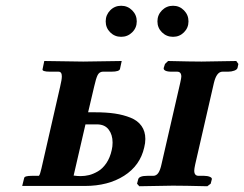

<svg xmlns="http://www.w3.org/2000/svg" viewBox="-20 -646 848 667"><path d="M362.8 -533.7Q347.2 -549.3 347.2 -571.8Q347.2 -594.2 362.8 -610.1Q378.4 -626 400.9 -626Q423.3 -626 439.2 -610.1Q455.1 -594.2 455.1 -571.8Q455.1 -549.3 439.2 -533.7Q423.3 -518.1 400.9 -518.1Q378.4 -518.1 362.8 -533.7ZM542.7 -533.7Q526.9 -549.3 526.9 -571.8Q526.9 -594.2 542.7 -610.1Q558.6 -626 581.1 -626Q603.5 -626 619.1 -610.1Q634.8 -594.2 634.8 -571.8Q634.8 -549.3 619.1 -533.7Q603.5 -518.1 581.1 -518.1Q558.6 -518.1 542.7 -533.7ZM368.2 -125Q371.1 -136.7 371.1 -150.9Q371.1 -178.2 357.4 -196Q343.8 -213.9 316.9 -213.9H276.9L235.8 -36.1Q249.5 -34.2 259.8 -34.2Q274.9 -34.2 289.6 -37.8Q304.2 -41.5 320.3 -50.8Q336.4 -60.1 349.4 -79.1Q362.3 -98.1 368.2 -125ZM606 -357.9Q609.9 -375.5 609.9 -379.9Q609.9 -397 595.2 -397H575.2Q561.5 -397 554.4 -400.6Q547.4 -404.3 548.8 -410.2L553.2 -423.8L564 -434.1Q645 -432.1 680.2 -432.1L800.8 -434.1L808.1 -423.8L805.2 -410.2Q803.7 -404.3 793.9 -400.6Q784.2 -397 772.9 -397H752.9Q732.4 -397 723.1 -357.9L658.2 -75.2Q654.8 -59.6 654.8 -53.2Q654.8 -35.2 669.9 -35.2H689Q700.7 -35.2 709 -31.7Q717.3 -28.3 715.8 -22.9L711.9 -7.8L700.2 1Q619.1 -1 580.1 -1L463.9 1L456.1 -7.8L460 -22.9Q462.9 -35.2 492.2 -35.2H512.2Q522.9 -35.2 529.8 -44.9Q536.6 -54.7 541 -75.2ZM481 -133.8Q466.8 -70.8 411.1 -35.4Q355.5 0 274.9 0H57.1L64 -27.8Q65.4 -35.2 90.8 -35.2H115.2Q119.1 -39.1 124 -61L189 -345.2Q194.8 -369.1 194.8 -380.9Q194.8 -397 183.1 -397H152.8Q139.6 -397 133.1 -399.2Q126.5 -401.4 127.9 -405.8L133.8 -434.1L269 -432.1Q287.6 -432.1 335.9 -433.1Q384.3 -434.1 402.8 -434.1L397 -407.2Q395.5 -397 367.2 -397H336.9Q325.2 -396.5 319.3 -385.3Q313.5 -374 307.1 -345.2L286.1 -255.9H311Q349.6 -255.9 379.2 -251.5Q408.7 -247.1 433.6 -237.1Q458.5 -227.1 471.7 -208.3Q484.9 -189.5 484.9 -163.1Q484.9 -148.9 481 -133.8Z"/></svg>

Font: Linux Libertine G
Style: Semibold Italic
Weight: 600
Italic angle: -11.5°
Designer: Philipp H. Poll
Foundry: Philipp H. Poll
Version: Version 5.1.1